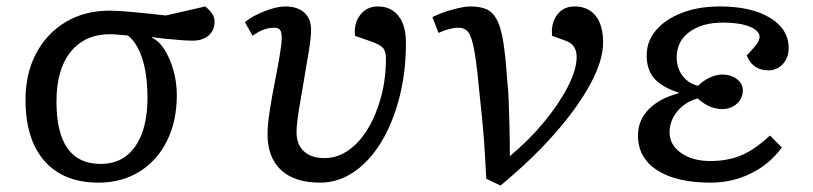

<svg xmlns="http://www.w3.org/2000/svg" viewBox="-20 -552 2519 595"><path d="M285 14Q177 14 118 -53Q59 -120 59 -243Q59 -324 92 -386.5Q125 -449 184 -484Q243 -519 319 -519Q342 -519 382.5 -515.5Q423 -512 494 -504L616 -532Q645 -509 645 -486Q645 -458 626.5 -442Q608 -426 576 -426Q564 -426 542.5 -427.5Q521 -429 496.5 -431.5Q472 -434 451 -437V-435Q473 -425 490 -398Q507 -371 517.5 -334Q528 -297 528 -257Q528 -177 497.5 -115.5Q467 -54 412 -20Q357 14 285 14ZM292 -44Q361 -44 399 -98Q437 -152 437 -250Q437 -320 421 -370Q405 -420 376 -442Q363 -443 347 -444.5Q331 -446 322 -446Q243 -446 199 -391.5Q155 -337 155 -237Q155 -44 292 -44Z M972 14Q893 14 851 -25Q809 -64 809 -137Q809 -164 815.5 -206.5Q822 -249 831 -294.5Q840 -340 846.5 -378Q853 -416 853 -434Q853 -452 848 -459Q843 -466 829 -466Q796 -466 763 -441L739 -483Q754 -496 776.5 -507Q799 -518 822.5 -525Q846 -532 864 -532Q902 -532 923 -513Q944 -494 944 -459Q944 -436 937 -393Q930 -350 921.5 -301.5Q913 -253 906 -209.5Q899 -166 899 -142Q899 -104 922 -83Q945 -62 986 -62Q1025 -62 1059.5 -86Q1094 -110 1120 -153Q1146 -196 1161 -252Q1176 -308 1176 -371Q1176 -394 1166 -404.5Q1156 -415 1123 -426L1080 -441Q1076 -480 1096.5 -506Q1117 -532 1151 -532Q1192 -532 1215 -502.5Q1238 -473 1238 -420Q1238 -328 1217.5 -249Q1197 -170 1161 -111Q1125 -52 1076.5 -19Q1028 14 972 14Z M1531 23 1487 2Q1485 -35 1483.5 -61Q1482 -87 1480 -115.5Q1478 -144 1474 -184.5Q1470 -225 1463 -291Q1456 -365 1448.5 -402.5Q1441 -440 1430.5 -453Q1420 -466 1401 -466Q1374 -466 1339 -450L1320 -499Q1348 -513 1383 -522.5Q1418 -532 1438 -532Q1469 -532 1488.5 -523Q1508 -514 1520.5 -489.5Q1533 -465 1540 -420Q1547 -375 1552 -302Q1555 -276 1556.5 -237Q1558 -198 1559 -154Q1560 -110 1560 -68Q1620 -118 1666.5 -174.5Q1713 -231 1740 -284Q1767 -337 1767 -375Q1767 -413 1735 -425L1691 -441Q1687 -480 1706.5 -506Q1726 -532 1760 -532Q1803 -532 1826 -503Q1849 -474 1849 -420Q1849 -365 1810 -292.5Q1771 -220 1700 -139Q1629 -58 1531 23Z M2182 14Q2076 14 2016.5 -24.5Q1957 -63 1957 -132Q1957 -179 1990 -213Q2023 -247 2083 -263V-265Q2031 -282 2007.5 -309Q1984 -336 1984 -380Q1984 -425 2013.5 -459Q2043 -493 2094 -512.5Q2145 -532 2211 -532Q2308 -532 2366 -497Q2424 -462 2424 -403Q2424 -373 2406 -353.5Q2388 -334 2361 -334Q2313 -334 2294 -380Q2317 -404 2325.5 -416Q2334 -428 2334 -437Q2334 -457 2303 -469.5Q2272 -482 2221 -482Q2156 -482 2116.5 -453Q2077 -424 2077 -374Q2077 -342 2094.5 -318Q2112 -294 2143 -286Q2159 -302 2179.5 -311.5Q2200 -321 2218 -321Q2245 -321 2263.5 -307Q2282 -293 2282 -272Q2282 -247 2263.5 -230.5Q2245 -214 2218 -214Q2178 -214 2142 -247Q2103 -236 2079 -207Q2055 -178 2055 -142Q2055 -103 2090.5 -78Q2126 -53 2181 -53Q2236 -53 2278 -71Q2320 -89 2366 -132L2403 -95Q2365 -43 2307 -14.5Q2249 14 2182 14Z"/></svg>

Font: Literata 7pt
Style: Italic
Weight: 400
Italic angle: -2°
Designer: Latin by Veronika Burian and Jose Scaglione. Greek by Irene Vlachou. Cyrillic by Vera Evstafieva
Foundry: TypeTogether
Version: Version 3.002